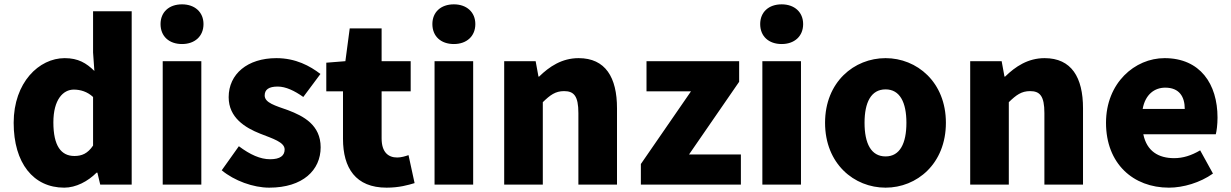

<svg xmlns="http://www.w3.org/2000/svg" viewBox="-20 -851 5674 885"><path d="M276 14C330 14 385 -15 425 -55H429L442 0H587V-799H409V-609L415 -524C378 -560 341 -583 278 -583C160 -583 43 -471 43 -285C43 -99 134 14 276 14ZM323 -132C262 -132 226 -178 226 -287C226 -392 271 -438 320 -438C350 -438 382 -429 409 -404V-180C384 -143 357 -132 323 -132Z M730 0H908V-569H730ZM819 -648C878 -648 918 -684 918 -740C918 -795 878 -831 819 -831C759 -831 720 -795 720 -740C720 -684 759 -648 819 -648Z M1221 14C1376 14 1458 -67 1458 -172C1458 -275 1379 -316 1308 -343C1249 -364 1200 -377 1200 -411C1200 -438 1219 -452 1260 -452C1297 -452 1337 -433 1378 -404L1457 -510C1409 -547 1343 -583 1254 -583C1121 -583 1034 -510 1034 -403C1034 -308 1111 -262 1179 -235C1237 -212 1292 -196 1292 -162C1292 -134 1272 -117 1225 -117C1180 -117 1133 -138 1081 -177L1002 -66C1060 -18 1147 14 1221 14Z M1762 14C1820 14 1861 2 1891 -7L1863 -136C1849 -131 1829 -125 1811 -125C1769 -125 1739 -150 1739 -213V-430H1873V-569H1739V-720H1592L1572 -569L1484 -562V-430H1561V-211C1561 -77 1619 14 1762 14Z M1983 0H2161V-569H1983ZM2072 -648C2131 -648 2171 -684 2171 -740C2171 -795 2131 -831 2072 -831C2012 -831 1973 -795 1973 -740C1973 -684 2012 -648 2072 -648Z M2304 0H2482V-380C2516 -413 2540 -431 2580 -431C2625 -431 2646 -409 2646 -330V0H2824V-352C2824 -494 2771 -583 2647 -583C2570 -583 2512 -544 2465 -498H2462L2449 -569H2304Z M2934 0H3395V-139H3156L3387 -474V-569H2960V-430H3165L2934 -95Z M3494 0H3672V-569H3494ZM3583 -648C3642 -648 3682 -684 3682 -740C3682 -795 3642 -831 3583 -831C3523 -831 3484 -795 3484 -740C3484 -684 3523 -648 3583 -648Z M4062 14C4206 14 4340 -96 4340 -285C4340 -473 4206 -583 4062 -583C3917 -583 3783 -473 3783 -285C3783 -96 3917 14 4062 14ZM4062 -130C3995 -130 3965 -190 3965 -285C3965 -379 3995 -439 4062 -439C4128 -439 4158 -379 4158 -285C4158 -190 4128 -130 4062 -130Z M4452 0H4630V-380C4664 -413 4688 -431 4728 -431C4773 -431 4794 -409 4794 -330V0H4972V-352C4972 -494 4919 -583 4795 -583C4718 -583 4660 -544 4613 -498H4610L4597 -569H4452Z M5368 14C5434 14 5512 -9 5571 -51L5512 -158C5471 -134 5433 -122 5392 -122C5320 -122 5266 -154 5250 -232H5584C5588 -246 5592 -277 5592 -309C5592 -464 5512 -583 5348 -583C5211 -583 5078 -469 5078 -285C5078 -96 5204 14 5368 14ZM5247 -349C5259 -416 5302 -447 5351 -447C5416 -447 5441 -405 5441 -349Z"/></svg>

Font: Noto Sans CJK HK Black
Style: Regular
Weight: 900
Designer: Ryoko NISHIZUKA 西塚涼子 (kana, bopomofo & ideographs); Paul D. Hunt (Latin, Greek & Cyrillic); Sandoll Communications 산돌커뮤니
Foundry: Adobe
Version: Version 2.004;hotconv 1.0.118;makeotfexe 2.5.65603